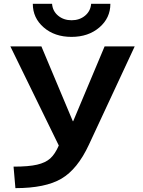

<svg xmlns="http://www.w3.org/2000/svg" viewBox="-20 -973 747 1003"><path d="M34.2 -730.5H196.3L360.4 -339.8H362.3L526.4 -730.5H683.6L444.3 -216.8Q384.8 -88.9 300.8 -39.6Q216.8 9.8 60.5 9.8L50.8 -102.5Q129.9 -102.5 173.8 -112.8Q217.8 -123 242.7 -145.5Q267.6 -168 287.1 -212.9ZM151.4 -953.1H252Q254.9 -915 283.7 -891.1Q312.5 -867.2 354 -867.2Q395.5 -867.2 424.3 -891.1Q453.1 -915 456.1 -953.1H556.6Q556.6 -878.9 499 -829.6Q441.4 -780.3 353.5 -780.3Q265.6 -780.3 208.5 -829.6Q151.4 -878.9 151.4 -953.1Z"/></svg>

Font: GenEi M Gothic v2 Bold
Style: Regular
Weight: 700
Version: Version 2.0